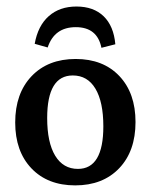

<svg xmlns="http://www.w3.org/2000/svg" viewBox="-20 -557 460 586"><path d="M213.4 -537.1Q265.6 -537.1 296.4 -507.3Q327.1 -477.5 332 -421.9L289.6 -411.1Q276.9 -474.1 211.4 -474.1Q146 -474.1 125.5 -412.1L85.9 -423.3Q95.7 -478.5 128.9 -507.8Q162.1 -537.1 213.4 -537.1ZM209.5 8.8Q125.5 8.8 75.9 -43.2Q26.4 -95.2 26.4 -183.1Q26.4 -272 76.4 -324.5Q126.5 -377 210.9 -377Q294.9 -377 344.2 -325Q393.6 -272.9 393.6 -184.6Q393.6 -95.7 343.8 -43.5Q293.9 8.8 209.5 8.8ZM217.8 -41.5Q295.4 -41.5 295.4 -171.4Q295.4 -246.1 271.2 -286.4Q247.1 -326.7 202.1 -326.7Q124 -326.7 124 -196.8Q124 -122.1 148.4 -81.8Q172.9 -41.5 217.8 -41.5Z"/></svg>

Font: Markazi Text Medium
Style: Regular
Weight: 500
Designer: Borna Izadpanah (Arabic designer), Fiona Ross (Arabic design director) and Florian Runge (Latin designer)
Foundry: Borna Izadpanah and Florian Runge
Version: Version 1.001